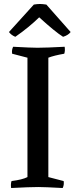

<svg xmlns="http://www.w3.org/2000/svg" viewBox="-20 -940 379 965"><path d="M223 -650V-50L300 -30Q303 -11 295 5Q205 0 173 0Q129 0 36 5Q33 -16 38 -30Q93 -37 118 -50V-650L41 -670Q38 -689 46 -705Q136 -700 168 -700Q213 -700 305 -705Q308 -685 303 -670Q251 -661 223 -650ZM297 -755Q257 -780 177 -853Q126 -803 57 -755Q37 -763 25 -779L150 -917Q167 -920 181 -920Q193 -920 213 -917L335 -779Q323 -763 297 -755Z"/></svg>

Font: Alike
Style: Regular
Weight: 400
Designer: Cyreal (www.cyreal.org)
Foundry: Cyreal (www.cyreal.org)
Version: Version 1.212